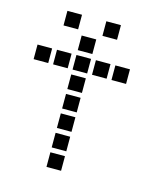

<svg xmlns="http://www.w3.org/2000/svg" viewBox="-115 -877 829 953"><g transform="rotate(15 300.0 -400.5)"><path d="M114 -788Q113 -788 113 -788Q113 -788 113 -787V-714Q113 -713 113 -713Q113 -713 114 -713H187Q188 -713 188 -713Q188 -713 188 -714V-787Q188 -788 188 -788Q188 -788 187 -788ZM314 -788Q313 -788 313 -788Q313 -788 313 -787V-714Q313 -713 313 -713Q313 -713 314 -713H387Q388 -713 388 -713Q388 -713 388 -714V-787Q388 -788 388 -788Q388 -788 387 -788ZM214 -688Q213 -688 213 -688Q213 -688 213 -687V-614Q213 -613 213 -613Q213 -613 214 -613H287Q288 -613 288 -613Q288 -613 288 -614V-687Q288 -688 288 -688Q288 -688 287 -688ZM14 -588Q13 -588 13 -588Q13 -588 13 -587V-514Q13 -513 13 -513Q13 -513 14 -513H87Q88 -513 88 -513Q88 -513 88 -514V-587Q88 -588 88 -588Q88 -588 87 -588ZM114 -588Q113 -588 113 -588Q113 -588 113 -587V-514Q113 -513 113 -513Q113 -513 114 -513H187Q188 -513 188 -513Q188 -513 188 -514V-587Q188 -588 188 -588Q188 -588 187 -588ZM214 -588Q213 -588 213 -588Q213 -588 213 -587V-514Q213 -513 213 -513Q213 -513 214 -513H287Q288 -513 288 -513Q288 -513 288 -514V-587Q288 -588 288 -588Q288 -588 287 -588ZM314 -588Q313 -588 313 -588Q313 -588 313 -587V-514Q313 -513 313 -513Q313 -513 314 -513H387Q388 -513 388 -513Q388 -513 388 -514V-587Q388 -588 388 -588Q388 -588 387 -588ZM414 -588Q413 -588 413 -588Q413 -588 413 -587V-514Q413 -513 413 -513Q413 -513 414 -513H487Q488 -513 488 -513Q488 -513 488 -514V-587Q488 -588 488 -588Q488 -588 487 -588ZM214 -488Q213 -488 213 -488Q213 -488 213 -487V-414Q213 -413 213 -413Q213 -413 214 -413H287Q288 -413 288 -413Q288 -413 288 -414V-487Q288 -488 288 -488Q288 -488 287 -488ZM214 -388Q213 -388 213 -388Q213 -388 213 -387V-314Q213 -313 213 -313Q213 -313 214 -313H287Q288 -313 288 -313Q288 -313 288 -314V-387Q288 -388 288 -388Q288 -388 287 -388ZM214 -288Q213 -288 213 -288Q213 -288 213 -287V-214Q213 -213 213 -213Q213 -213 214 -213H287Q288 -213 288 -213Q288 -213 288 -214V-287Q288 -288 288 -288Q288 -288 287 -288ZM214 -188Q213 -188 213 -188Q213 -188 213 -187V-114Q213 -113 213 -113Q213 -113 214 -113H287Q288 -113 288 -113Q288 -113 288 -114V-187Q288 -188 288 -188Q288 -188 287 -188ZM214 -88Q213 -88 213 -88Q213 -88 213 -87V-14Q213 -13 213 -13Q213 -13 214 -13H287Q288 -13 288 -13Q288 -13 288 -14V-87Q288 -88 288 -88Q288 -88 287 -88Z"/></g></svg>

Font: Doto
Style: Bold
Weight: 700
Monospace: yes
Version: Version 1.000